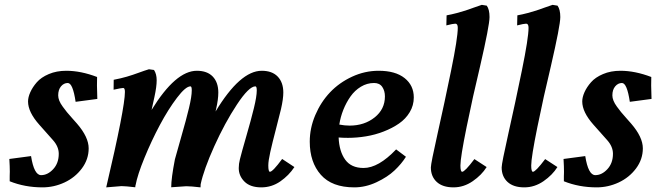

<svg xmlns="http://www.w3.org/2000/svg" viewBox="-20 -790 2775 812"><path d="M153.8 -49.3Q181.6 -49.3 205.1 -74.7Q228.5 -100.1 228.5 -139.6Q228.5 -169.9 204.1 -197.3Q201.7 -199.7 146.5 -262.2Q98.6 -315.9 98.6 -360.8Q98.6 -378.9 108.2 -400.1Q117.7 -421.4 135.7 -442.1Q153.8 -462.9 186.5 -476.8Q219.2 -490.7 260.3 -490.7Q321.8 -490.7 390.6 -464.4Q390.1 -454.1 390.1 -427.7Q390.1 -422.9 391.6 -371.6L299.8 -359.4Q288.1 -439 266.6 -439Q250 -439 238 -424.8Q226.1 -410.6 226.1 -386.7Q226.1 -376 230.7 -364.3Q235.4 -352.5 245.4 -338.9Q255.4 -325.2 262.9 -315.9Q270.5 -306.6 285.4 -290Q300.3 -273.4 305.7 -267.1Q355 -210 355 -162.6Q355 -116.2 326.2 -77.6Q297.4 -39.1 252.7 -18.3Q208 2.4 159.7 2.4Q85 2.4 21 -23.4V-44.4Q21 -47.9 21.2 -54.2Q21.5 -60.5 21.5 -63.5Q21.5 -85.4 19.5 -117.7L111.3 -129.9Q124 -49.3 153.8 -49.3Z M1086.9 -490.7Q1130.9 -490.7 1154.5 -466.1Q1178.2 -441.4 1178.2 -398.4Q1178.2 -372.1 1168.5 -329.1Q1162.6 -304.2 1147 -244.1Q1131.3 -184.1 1123 -146.7Q1114.7 -109.4 1114.7 -90.3Q1114.7 -63.5 1121.6 -63.5Q1133.3 -63.5 1173.3 -117.7L1225.1 -83.5Q1201.7 -47.9 1165.3 -22.7Q1128.9 2.4 1085 2.4Q1038.6 2.4 1014.2 -21.7Q989.7 -45.9 989.7 -79.1Q989.7 -97.2 994.6 -116.2Q1002 -146 1021.7 -214.1Q1041.5 -282.2 1053.7 -332.3Q1065.9 -382.3 1065.9 -407.7Q1065.9 -424.8 1060.1 -424.8Q1032.7 -424.8 981.7 -347.4Q930.7 -270 886.2 -171.4Q841.8 -72.8 828.6 -10.7Q828.1 -6.3 828.1 2.4Q787.1 -2.4 767.6 -2.4L704.1 2Q704.1 -35.6 719.7 -116.2Q726.1 -140.6 746.8 -212.4Q767.6 -284.2 779.3 -333.3Q791 -382.3 791 -407.7Q791 -424.8 785.6 -424.8Q765.1 -424.8 728.3 -376.2Q691.4 -327.6 656 -261.2Q620.6 -194.8 591.1 -122.8Q561.5 -50.8 553.2 -5.9H552.7Q552.7 -4.4 552.5 -2Q552.2 0.5 551.8 2Q510.3 -2.9 493.7 -2.9L429.2 2.4Q508.3 -334 508.3 -401.4Q508.3 -418 501 -418Q494.1 -418 460.4 -410.6L460.9 -452.6Q491.7 -458.5 516.6 -465.8Q541.5 -473.1 567.4 -482.7Q593.3 -492.2 609.9 -497.1L631.3 -494.1Q642.6 -477.1 642.6 -450.7Q642.6 -423.3 633.3 -380.9Q625.5 -343.8 621.1 -325.2Q722.7 -490.7 812.5 -490.7Q856.4 -490.7 879.9 -466.1Q903.3 -441.4 903.3 -398.4Q903.3 -370.1 894 -329.1Q892.1 -322.8 891.6 -318.4Q995.6 -490.7 1086.9 -490.7Z M1655.3 -158.2 1696.8 -127Q1678.2 -97.2 1648.4 -69.1Q1618.7 -41 1572.3 -19.3Q1525.9 2.4 1478.5 2.4Q1383.8 2.4 1336.9 -50.8Q1290 -104 1290 -190.9Q1290 -248.5 1313.5 -303.5Q1336.9 -358.4 1375.7 -399.4Q1414.6 -440.4 1468.8 -465.6Q1522.9 -490.7 1581.5 -490.7Q1652.3 -490.7 1691.2 -459.7Q1730 -428.7 1730 -377.9Q1730 -344.2 1712.9 -315.7Q1695.8 -287.1 1667.5 -267.6Q1639.2 -248 1602.8 -233.9Q1566.4 -219.7 1527.8 -213.4Q1489.3 -207 1451.7 -207Q1431.6 -207 1412.1 -208.5Q1414.6 -149.9 1439.9 -114.7Q1465.3 -79.6 1517.6 -79.6Q1580.6 -79.6 1655.3 -158.2ZM1562 -439Q1532.2 -439 1506.3 -423.3Q1480.5 -407.7 1462.4 -382.1Q1444.3 -356.4 1432.1 -325.9Q1419.9 -295.4 1415 -263.2Q1437 -258.8 1458.5 -258.8Q1521 -258.8 1564.5 -293.5Q1607.9 -328.1 1607.9 -382.3Q1607.9 -405.8 1596.7 -422.4Q1585.4 -439 1562 -439Z M2017.6 -769.5 2038.6 -766.1Q2050.3 -750 2050.3 -717.8Q2050.3 -682.6 2010.3 -509.3Q1979.5 -381.8 1953.4 -252.9Q1927.2 -124 1927.2 -90.3Q1927.2 -63.5 1934.6 -63.5Q1945.8 -63.5 1986.3 -117.2L2038.1 -83.5Q2017.1 -49.8 1979.2 -23.7Q1941.4 2.4 1897.9 2.4Q1852.1 2.4 1827.1 -20.5Q1802.2 -43.5 1802.2 -82Q1802.2 -98.6 1830.8 -225.8Q1859.4 -353 1887.7 -491.2Q1916 -629.4 1916 -672.4Q1916 -689.9 1905.8 -689.9Q1896.5 -689.9 1867.7 -682.6L1868.7 -725.1Q1890.1 -729 1912.4 -734.9Q1934.6 -740.7 1948.5 -745.4Q1962.4 -750 1984.6 -758.1Q2006.8 -766.1 2017.6 -769.5Z M2316.9 -769.5 2337.9 -766.1Q2349.6 -750 2349.6 -717.8Q2349.6 -682.6 2309.6 -509.3Q2278.8 -381.8 2252.7 -252.9Q2226.6 -124 2226.6 -90.3Q2226.6 -63.5 2233.9 -63.5Q2245.1 -63.5 2285.6 -117.2L2337.4 -83.5Q2316.4 -49.8 2278.6 -23.7Q2240.7 2.4 2197.3 2.4Q2151.4 2.4 2126.5 -20.5Q2101.6 -43.5 2101.6 -82Q2101.6 -98.6 2130.1 -225.8Q2158.7 -353 2187 -491.2Q2215.3 -629.4 2215.3 -672.4Q2215.3 -689.9 2205.1 -689.9Q2195.8 -689.9 2167 -682.6L2168 -725.1Q2189.5 -729 2211.7 -734.9Q2233.9 -740.7 2247.8 -745.4Q2261.7 -750 2283.9 -758.1Q2306.2 -766.1 2316.9 -769.5Z M2497.6 -49.3Q2525.4 -49.3 2548.8 -74.7Q2572.3 -100.1 2572.3 -139.6Q2572.3 -169.9 2547.9 -197.3Q2545.4 -199.7 2490.2 -262.2Q2442.4 -315.9 2442.4 -360.8Q2442.4 -378.9 2451.9 -400.1Q2461.4 -421.4 2479.5 -442.1Q2497.6 -462.9 2530.3 -476.8Q2563 -490.7 2604 -490.7Q2665.5 -490.7 2734.4 -464.4Q2733.9 -454.1 2733.9 -427.7Q2733.9 -422.9 2735.4 -371.6L2643.6 -359.4Q2631.8 -439 2610.4 -439Q2593.8 -439 2581.8 -424.8Q2569.8 -410.6 2569.8 -386.7Q2569.8 -376 2574.5 -364.3Q2579.1 -352.5 2589.1 -338.9Q2599.1 -325.2 2606.7 -315.9Q2614.3 -306.6 2629.2 -290Q2644 -273.4 2649.4 -267.1Q2698.7 -210 2698.7 -162.6Q2698.7 -116.2 2669.9 -77.6Q2641.1 -39.1 2596.4 -18.3Q2551.8 2.4 2503.4 2.4Q2428.7 2.4 2364.7 -23.4V-44.4Q2364.7 -47.9 2365 -54.2Q2365.2 -60.5 2365.2 -63.5Q2365.2 -85.4 2363.3 -117.7L2455.1 -129.9Q2467.8 -49.3 2497.6 -49.3Z"/></svg>

Font: Flanker
Style: Bold Italic
Weight: 700
Italic angle: -12°
Designer: Flanker
Version: Version 2.000